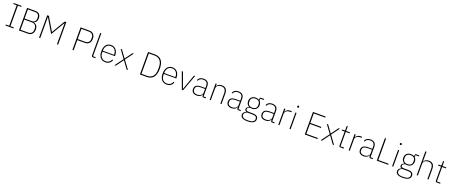

<svg xmlns="http://www.w3.org/2000/svg" viewBox="222 -3064 13162 5599"><g transform="rotate(20 6803.0 -264.0)"><path d="M313 0V-31H208V-667H313V-698H66V-667H171V-31H66V0Z M483 0H763C874 0 938 -77 938 -192C938 -295 885 -354 807 -367V-370C865 -387 908 -435 908 -526C908 -636 847 -698 744 -698H483ZM520 -350H757C853 -350 899 -286 899 -211V-171C899 -96 853 -33 757 -33H520ZM520 -665H741C827 -665 869 -610 869 -544V-504C869 -438 827 -382 741 -382H520Z M1107 0H1143V-652H1147L1403 -220L1659 -653H1663V0H1699V-698H1648L1406 -288H1402L1159 -698H1107Z M2180 0V-316H2414C2530 -316 2593 -391 2593 -507C2593 -623 2530 -698 2414 -698H2143V0ZM2180 -665H2414C2508 -665 2553 -602 2553 -529V-485C2553 -412 2508 -349 2414 -349H2180Z M2854 0V-31H2771V-740H2736V-42C2736 -15 2750 0 2779 0Z M3166 12C3263 12 3330 -40 3360 -120L3333 -135C3303 -59 3246 -19 3166 -19C3052 -19 2985 -101 2985 -225V-252H3371V-268C3371 -421 3287 -520 3162 -520C3029 -520 2948 -425 2948 -254C2948 -82 3032 12 3166 12ZM3162 -489C3264 -489 3333 -408 3333 -286V-280H2985V-284C2985 -408 3051 -489 3162 -489Z M3449 0H3489L3657 -229H3659L3825 0H3866L3678 -258L3861 -508H3821L3659 -285H3657L3496 -508H3455L3638 -256Z M4237 0H4449C4632 0 4727 -118 4727 -349C4727 -580 4632 -698 4449 -698H4237ZM4274 -33V-665H4449C4609 -665 4687 -556 4687 -385V-313C4687 -142 4609 -33 4449 -33Z M5069 12C5166 12 5233 -40 5263 -120L5236 -135C5206 -59 5149 -19 5069 -19C4955 -19 4888 -101 4888 -225V-252H5274V-268C5274 -421 5190 -520 5065 -520C4932 -520 4851 -425 4851 -254C4851 -82 4935 12 5069 12ZM5065 -489C5167 -489 5236 -408 5236 -286V-280H4888V-284C4888 -408 4954 -489 5065 -489Z M5539 0H5580L5767 -508H5732L5562 -38H5559L5389 -508H5352Z M6280 0V-31H6202V-352C6202 -460 6142 -520 6029 -520C5935 -520 5883 -478 5855 -416L5880 -399C5908 -460 5955 -489 6028 -489C6119 -489 6167 -444 6167 -348V-280H6034C5888 -280 5837 -220 5837 -133C5837 -41 5897 12 6002 12C6090 12 6140 -27 6164 -79H6168V-42C6169 -15 6182 0 6211 0ZM6005 -19C5928 -19 5874 -54 5874 -120V-148C5874 -211 5922 -252 6034 -252H6167V-148C6167 -64 6093 -19 6005 -19Z M6437 0V-361C6437 -447 6510 -489 6588 -489C6682 -489 6734 -436 6734 -320V0H6769V-326C6769 -452 6707 -520 6596 -520C6508 -520 6460 -479 6440 -430H6437V-508H6402V0Z M7361 0V-31H7283V-352C7283 -460 7223 -520 7110 -520C7016 -520 6964 -478 6936 -416L6961 -399C6989 -460 7036 -489 7109 -489C7200 -489 7248 -444 7248 -348V-280H7115C6969 -280 6918 -220 6918 -133C6918 -41 6978 12 7083 12C7171 12 7221 -27 7245 -79H7249V-42C7250 -15 7263 0 7292 0ZM7086 -19C7009 -19 6955 -54 6955 -120V-148C6955 -211 7003 -252 7115 -252H7248V-148C7248 -64 7174 -19 7086 -19Z M7889 63C7889 -12 7839 -59 7721 -59H7592C7527 -59 7507 -83 7507 -111C7507 -147 7538 -170 7592 -185C7611 -181 7627 -178 7647 -178C7754 -178 7826 -247 7826 -349C7826 -400 7808 -442 7778 -472V-536H7886V-567H7789C7765 -567 7754 -554 7754 -530V-490C7726 -510 7690 -520 7646 -520C7537 -520 7468 -452 7468 -349C7468 -274 7503 -222 7561 -196V-193C7515 -180 7475 -153 7475 -106C7475 -73 7491 -49 7526 -37V-33C7467 -14 7431 24 7431 83C7431 161 7495 212 7647 212C7802 212 7889 165 7889 63ZM7854 65C7854 145 7781 181 7674 181H7619C7522 181 7466 139 7466 79C7466 22 7504 -11 7560 -26H7719C7820 -26 7854 8 7854 65ZM7647 -209C7560 -209 7507 -259 7507 -331V-367C7507 -439 7558 -489 7647 -489C7735 -489 7787 -439 7787 -367V-331C7787 -259 7735 -209 7647 -209Z M8410 0V-31H8332V-352C8332 -460 8272 -520 8159 -520C8065 -520 8013 -478 7985 -416L8010 -399C8038 -460 8085 -489 8158 -489C8249 -489 8297 -444 8297 -348V-280H8164C8018 -280 7967 -220 7967 -133C7967 -41 8027 12 8132 12C8220 12 8270 -27 8294 -79H8298V-42C8299 -15 8312 0 8341 0ZM8135 -19C8058 -19 8004 -54 8004 -120V-148C8004 -211 8052 -252 8164 -252H8297V-148C8297 -64 8223 -19 8135 -19Z M8567 0V-349C8567 -432 8638 -475 8721 -475H8765V-508H8727C8636 -508 8593 -467 8571 -419H8567V-508H8532V0Z M8897 -665C8918 -665 8926 -677 8926 -691V-700C8926 -714 8917 -726 8896 -726C8875 -726 8867 -714 8867 -700V-691C8867 -677 8876 -665 8897 -665ZM8879 0H8914V-508H8879Z M9746 0V-33H9391V-338H9732V-371H9391V-665H9746V-698H9354V0Z M9847 0H9887L10055 -229H10057L10223 0H10264L10076 -258L10259 -508H10219L10057 -285H10055L9894 -508H9853L10036 -256Z M10563 0V-31H10452V-477H10571V-508H10452V-652H10419V-539C10419 -517 10413 -508 10391 -508H10325V-477H10417V-42C10417 -15 10431 0 10460 0Z M10750 0V-349C10750 -432 10821 -475 10904 -475H10948V-508H10910C10819 -508 10776 -467 10754 -419H10750V-508H10715V0Z M11461 0V-31H11383V-352C11383 -460 11323 -520 11210 -520C11116 -520 11064 -478 11036 -416L11061 -399C11089 -460 11136 -489 11209 -489C11300 -489 11348 -444 11348 -348V-280H11215C11069 -280 11018 -220 11018 -133C11018 -41 11078 12 11183 12C11271 12 11321 -27 11345 -79H11349V-42C11350 -15 11363 0 11392 0ZM11186 -19C11109 -19 11055 -54 11055 -120V-148C11055 -211 11103 -252 11215 -252H11348V-148C11348 -64 11274 -19 11186 -19Z M11943 0V-33H11624V-698H11587V0Z M12082 -665C12103 -665 12111 -677 12111 -691V-700C12111 -714 12102 -726 12081 -726C12060 -726 12052 -714 12052 -700V-691C12052 -677 12061 -665 12082 -665ZM12064 0H12099V-508H12064Z M12705 63C12705 -12 12655 -59 12537 -59H12408C12343 -59 12323 -83 12323 -111C12323 -147 12354 -170 12408 -185C12427 -181 12443 -178 12463 -178C12570 -178 12642 -247 12642 -349C12642 -400 12624 -442 12594 -472V-536H12702V-567H12605C12581 -567 12570 -554 12570 -530V-490C12542 -510 12506 -520 12462 -520C12353 -520 12284 -452 12284 -349C12284 -274 12319 -222 12377 -196V-193C12331 -180 12291 -153 12291 -106C12291 -73 12307 -49 12342 -37V-33C12283 -14 12247 24 12247 83C12247 161 12311 212 12463 212C12618 212 12705 165 12705 63ZM12670 65C12670 145 12597 181 12490 181H12435C12338 181 12282 139 12282 79C12282 22 12320 -11 12376 -26H12535C12636 -26 12670 8 12670 65ZM12463 -209C12376 -209 12323 -259 12323 -331V-367C12323 -439 12374 -489 12463 -489C12551 -489 12603 -439 12603 -367V-331C12603 -259 12551 -209 12463 -209Z M12827 0H12862V-361C12862 -447 12935 -489 13013 -489C13107 -489 13159 -436 13159 -320V0H13194V-326C13194 -452 13132 -520 13021 -520C12933 -520 12885 -479 12865 -430H12862V-740H12827Z M13554 0V-31H13443V-477H13562V-508H13443V-652H13410V-539C13410 -517 13404 -508 13382 -508H13316V-477H13408V-42C13408 -15 13422 0 13451 0Z"/></g></svg>

Font: IBM Plex Devanagari ExtraLight
Style: Regular
Weight: 200
Designer: Mike Abbink, Paul van der Laan, Pieter van Rosmalen, Erin McLaughlin
Foundry: Bold Monday
Version: Version 1.0